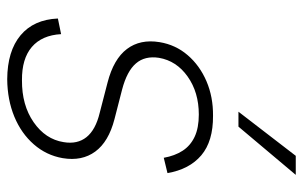

<svg xmlns="http://www.w3.org/2000/svg" viewBox="-172 -648 832 527"><g transform="rotate(90 243.5 -384.0)"><path d="M454.6 -428.2 412.6 -418Q407.2 -448.2 393.3 -469.7Q379.4 -491.2 355 -502.7Q330.6 -514.2 293.9 -514.2Q232.9 -514.2 189.7 -483.6Q146.5 -453.1 138.2 -404.8Q132.3 -366.2 153.6 -341.6Q174.8 -316.9 225.1 -303.7L306.6 -282.7Q368.7 -266.6 395.5 -230Q422.4 -193.4 413.6 -140.6Q405.8 -95.7 375.7 -61.3Q345.7 -26.9 299.6 -7.8Q253.4 11.2 196.8 11.7Q119.6 11.2 76.4 -24.9Q33.2 -61 30.3 -127.4L73.2 -136.2Q76.2 -83.5 108.4 -55.9Q140.6 -28.3 199.7 -28.8Q268.1 -28.3 314.9 -60.8Q361.8 -93.3 369.6 -143.1Q376 -180.7 356 -205.8Q335.9 -231 289.1 -242.2L206.1 -263.7Q141.6 -280.3 114 -316.9Q86.4 -353.5 95.2 -406.7Q102.5 -450.7 130.9 -483.6Q159.2 -516.6 202.4 -535.2Q245.6 -553.7 297.4 -553.2Q367.2 -553.7 405.8 -521Q444.3 -488.3 454.6 -428.2ZM286.1 -623 407.2 -780.3H459.5L327.1 -623Z"/></g></svg>

Font: Inter Tight ExtraLight
Style: Italic
Weight: 250
Italic angle: -9.39999°
Designer: Rasmus Andersson
Foundry: rsms
Version: Version 3.004